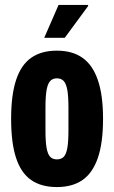

<svg xmlns="http://www.w3.org/2000/svg" viewBox="-20 -745 461 777"><path d="M210 12Q147 12 106 -16.5Q65 -45 45 -106Q25 -167 25 -264Q25 -360 45 -421Q65 -482 106 -511Q147 -540 210 -540Q273 -540 314 -511Q355 -482 376 -421Q397 -360 397 -264Q397 -167 376 -106Q355 -45 314 -16.5Q273 12 210 12ZM210 -100Q228 -100 238 -110.5Q248 -121 252.5 -146.5Q257 -172 257 -217V-309Q257 -355 252.5 -380.5Q248 -406 238 -417Q228 -428 210 -428Q193 -428 183 -417Q173 -406 168.5 -380.5Q164 -355 164 -309V-217Q164 -172 168.5 -146.5Q173 -121 183 -110.5Q193 -100 210 -100ZM159 -592 217 -725H336L337 -721L242 -592Z"/></svg>

Font: Archivo ExtraCondensed ExtraBold
Style: Regular
Weight: 800
Width: 2
Designer: Hector Gatti
Foundry: Omnibus-Type
Version: Version 2.001